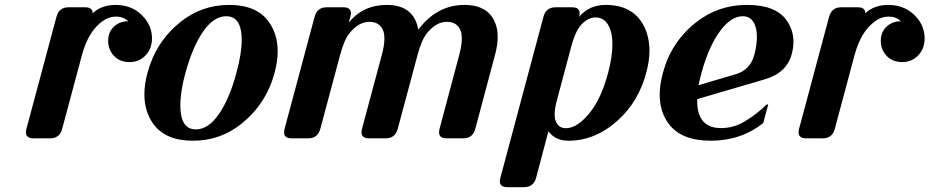

<svg xmlns="http://www.w3.org/2000/svg" viewBox="-20 -567 3810 787"><path d="M117.2 0Q86.4 0 86.4 -24.4Q86.4 -31.7 88.4 -39.1L211.4 -498Q221.7 -537.1 261.2 -537.1H329.1Q359.9 -537.1 359.9 -512.7Q396 -546.9 454.6 -546.9Q526.9 -546.4 570.8 -495.1Q603 -457.5 603 -409.7Q603 -366.7 575.7 -338.9Q549.8 -312.5 511.7 -312.5Q470.7 -312.5 446.8 -338.4Q423.3 -363.8 423.3 -399.4Q423.3 -439 451.7 -461.9Q474.1 -480 505.9 -480Q485.4 -499 455.8 -499Q426.3 -499 401.4 -481Q342.8 -439.9 316.4 -343.3L234.9 -39.1Q224.6 0 185.5 0Z M949.2 -268.6Q970.7 -347.7 970.7 -402.8Q970.7 -421.9 968.3 -437.5Q958.5 -500.5 907.2 -500.5Q856 -500.5 812.5 -437.5Q770 -376.5 740.2 -268.6Q719.2 -192.4 719.2 -134.3Q719.2 -115.2 721.7 -99.6Q731.4 -36.6 782.7 -36.6Q834 -36.6 877.4 -99.6Q920.9 -162.6 949.2 -268.6ZM607.4 -60.5Q571.8 -111.3 571.8 -180.2Q571.8 -221.2 584.5 -268.6Q618.7 -395.5 719.2 -476.6Q806.6 -546.9 919.7 -546.9Q1032.7 -546.9 1082.5 -476.6Q1118.2 -425.8 1118.2 -356.9Q1118.2 -315.9 1105.5 -268.6Q1071.3 -141.6 970.7 -60.5Q883.8 9.8 770.5 9.8Q657.2 9.8 607.4 -60.5Z M1175.3 0Q1144.5 0 1144.5 -24.4Q1144.5 -31.7 1146.5 -39.1L1269.5 -498Q1279.8 -537.1 1319.3 -537.1H1387.7Q1418.5 -537.1 1418.5 -512.7Q1418.5 -507.3 1416 -498L1409.7 -474.6Q1468.3 -546.9 1565.9 -546.9Q1648.9 -546.9 1680.2 -489.3Q1690.4 -470.2 1694.3 -445.3Q1771.5 -546.9 1883.3 -546.9Q1963.9 -546.9 1997.6 -496.6Q2020 -462.9 2020 -415.5Q2020 -383.3 2009.8 -344.7L1928.2 -39.1Q1918 0 1878.9 0H1810.5Q1779.8 0 1779.8 -24.4Q1779.8 -31.7 1781.7 -39.1L1862.8 -343.3Q1873 -381.8 1873 -409.2Q1873 -426.3 1869.1 -438Q1856 -477.5 1811.5 -477.5Q1768.1 -477.5 1730.5 -431.6Q1708.5 -404.8 1691.9 -343.3L1610.4 -39.1Q1600.1 0 1561 0H1492.7Q1461.9 0 1461.9 -24.4Q1461.9 -31.7 1463.9 -39.1L1545.4 -343.3Q1555.7 -381.3 1555.7 -409.2Q1555.7 -426.3 1551.8 -438Q1538.6 -477.5 1494.1 -477.5Q1450.7 -477.5 1413.1 -431.6Q1391.1 -404.8 1374.5 -343.3L1293 -39.1Q1282.7 0 1243.7 0Z M2310.5 9.8Q2255.4 9.8 2228 -29.3L2177.7 161.1Q2167.5 200.2 2127.9 200.2H2059.6Q2028.8 200.2 2028.8 176.3Q2028.8 170.4 2031.2 161.1L2207.5 -498Q2217.8 -537.1 2257.3 -537.1H2325.2Q2356 -537.1 2356 -512.7Q2356 -507.3 2353.5 -498Q2395.5 -546.9 2462.4 -546.9Q2572.8 -546.9 2617.7 -463.4Q2642.1 -417 2642.1 -359.4Q2642.1 -316.9 2628.9 -268.6Q2597.7 -152.3 2516.1 -77.1Q2422.4 9.8 2310.5 9.8ZM2420.9 -495.6Q2389.6 -495.6 2361.8 -464.8Q2338.4 -439 2321.8 -377.4L2263.7 -159.7Q2253.4 -122.1 2253.4 -97.2Q2253.4 -82 2257.3 -72.3Q2268.1 -41.5 2299.3 -41.5Q2347.7 -41.5 2399.9 -107.9Q2445.3 -166 2472.7 -268.6Q2490.2 -335.4 2490.2 -385.3Q2490.2 -409.2 2486.3 -429.2Q2471.2 -495.6 2420.9 -495.6Z M2893.1 9.8Q2772 9.8 2720.2 -60.5Q2684.1 -109.9 2684.1 -178.7Q2684.1 -220.2 2697.3 -268.6Q2731 -394.5 2832 -474.6Q2923.3 -546.9 3041.5 -546.9Q3159.7 -546.9 3204.1 -483.9Q3232.4 -443.8 3232.4 -395.5Q3232.4 -371.1 3225.1 -344.7Q3204.6 -268.1 3114.3 -241.7L2837.4 -160.6Q2837.4 -132.8 2841.3 -114.7Q2856.9 -42 2935.1 -42Q2987.3 -42 3031.2 -68.4Q3081.1 -98.1 3122.6 -138.7H3128.9L3108.4 -62.5Q3017.1 9.8 2893.1 9.8ZM2843.3 -217.8 2997.1 -263.2Q3054.7 -280.3 3071.8 -341.8Q3082.5 -382.8 3082.5 -415.5Q3082.5 -430.7 3080.1 -443.8Q3069.8 -500.5 3024.2 -500.5Q2978.5 -500.5 2935.1 -444.3Q2885.7 -379.9 2855.5 -268.6Q2847.2 -236.8 2843.3 -217.8Z M3284.2 0Q3253.4 0 3253.4 -24.4Q3253.4 -31.7 3255.4 -39.1L3378.4 -498Q3388.7 -537.1 3428.2 -537.1H3496.1Q3526.9 -537.1 3526.9 -512.7Q3563 -546.9 3621.6 -546.9Q3693.8 -546.4 3737.8 -495.1Q3770 -457.5 3770 -409.7Q3770 -366.7 3742.7 -338.9Q3716.8 -312.5 3678.7 -312.5Q3637.7 -312.5 3613.8 -338.4Q3590.3 -363.8 3590.3 -399.4Q3590.3 -439 3618.7 -461.9Q3641.1 -480 3672.9 -480Q3652.3 -499 3622.8 -499Q3593.3 -499 3568.4 -481Q3509.8 -439.9 3483.4 -343.3L3401.9 -39.1Q3391.6 0 3352.5 0Z"/></svg>

Font: Cursive Sans
Style: Bold
Weight: 700
Italic angle: -15°
Designer: Wojciech Kalinowski "wmk69" (wmk69@o2.pl)
Foundry: Wojciech Kalinowski "wmk69" (wmk69@o2.pl)
Version: Wersja 3.1.0; 2022-02-18